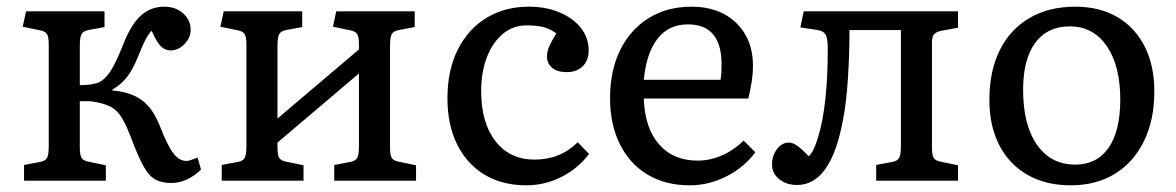

<svg xmlns="http://www.w3.org/2000/svg" viewBox="-20 -541 3523 575"><path d="M493 7Q465 7 446 -3Q427 -13 411 -41Q395 -69 375 -122Q359 -165 345 -188Q331 -211 312 -221Q293 -231 263 -236Q254 -238 243.5 -238Q233 -238 219 -238V-100Q219 -77 224 -68.5Q229 -60 244 -57L297 -46V0H52V-47L100 -56Q116 -59 121 -68.5Q126 -78 126 -104V-407Q126 -430 121 -438.5Q116 -447 101 -450L48 -461L58 -507H293V-460L245 -451Q229 -448 224 -438.5Q219 -429 219 -403V-286Q252 -286 273 -293Q293 -301 310 -326.5Q327 -352 349 -408Q372 -467 401.5 -494Q431 -521 472 -521Q506 -521 528.5 -501Q551 -481 551 -451Q551 -428 532.5 -409Q514 -390 491 -390Q474 -390 461.5 -402.5Q449 -415 434 -449Q424 -438 416 -423Q408 -408 394 -373Q378 -333 360.5 -310.5Q343 -288 317 -273V-270Q370 -266 404 -241.5Q438 -217 459 -163Q482 -104 499.5 -81.5Q517 -59 538 -59Q543 -59 549.5 -61Q556 -63 572 -69L582 -33Q540 7 493 7Z M644 0V-47L692 -56Q708 -59 713 -68.5Q718 -78 718 -104V-407Q718 -430 713 -438.5Q708 -447 693 -450L640 -461L650 -507H885V-460L837 -451Q821 -448 816 -438.5Q811 -429 811 -403V-186L1055 -393V-407Q1055 -430 1050 -438.5Q1045 -447 1030 -450L977 -461L987 -507H1222V-460L1174 -451Q1158 -448 1153 -438.5Q1148 -429 1148 -403V-100Q1148 -77 1153 -68.5Q1158 -60 1173 -57L1226 -46V0H981V-47L1029 -56Q1045 -59 1050 -68.5Q1055 -78 1055 -104V-321L811 -114V-100Q811 -77 816 -68.5Q821 -60 836 -57L889 -46V0Z M1556 14Q1484 14 1431 -18Q1378 -50 1349 -108.5Q1320 -167 1320 -247Q1320 -330 1350.5 -391.5Q1381 -453 1436 -487Q1491 -521 1564 -521Q1615 -521 1655.5 -504Q1696 -487 1719.5 -457.5Q1743 -428 1743 -390Q1743 -360 1725 -342.5Q1707 -325 1677 -325Q1649 -325 1633.5 -338Q1618 -351 1618 -373Q1618 -385 1624 -400Q1630 -415 1646 -441Q1627 -455 1607 -460Q1587 -465 1556 -465Q1517 -465 1486.5 -440Q1456 -415 1438.5 -370.5Q1421 -326 1421 -268Q1421 -173 1464 -118Q1507 -63 1581 -63Q1658 -63 1710 -115L1744 -80Q1712 -37 1662 -11.5Q1612 14 1556 14Z M2046 14Q1973 14 1919.5 -18Q1866 -50 1836.5 -109Q1807 -168 1807 -247Q1807 -330 1837.5 -391.5Q1868 -453 1923 -487Q1978 -521 2051 -521Q2134 -521 2184.5 -472.5Q2235 -424 2235 -344Q2235 -302 2221 -246H1908Q1911 -158 1953.5 -109Q1996 -60 2069 -60Q2107 -60 2143 -76Q2179 -92 2207 -120L2242 -85Q2208 -39 2155 -12.5Q2102 14 2046 14ZM1908 -302H2138Q2141 -322 2141 -348Q2141 -468 2040 -468Q1983 -468 1949.5 -425.5Q1916 -383 1908 -302Z M2367 13Q2335 13 2313.5 -4.5Q2292 -22 2292 -48Q2292 -75 2307 -94.5Q2322 -114 2342 -114Q2354 -114 2367 -105Q2380 -96 2402 -73Q2417 -86 2430 -130Q2459 -225 2459 -395Q2459 -425 2453 -436.5Q2447 -448 2429 -451L2377 -459L2387 -507H2849V-458L2800 -449Q2784 -446 2777.5 -438.5Q2771 -431 2771 -414V-100Q2771 -77 2776 -68.5Q2781 -60 2796 -57L2849 -46V0H2604V-47L2652 -56Q2668 -59 2673 -68.5Q2678 -78 2678 -104V-451H2524Q2524 -373 2519 -301Q2514 -229 2504 -179Q2468 13 2367 13Z M3186 14Q3112 14 3057 -17.5Q3002 -49 2972.5 -106.5Q2943 -164 2943 -242Q2943 -328 2974 -390.5Q3005 -453 3063 -487Q3121 -521 3200 -521Q3273 -521 3326 -490Q3379 -459 3408 -402Q3437 -345 3437 -267Q3437 -182 3406 -118.5Q3375 -55 3319 -20.5Q3263 14 3186 14ZM3200 -48Q3265 -48 3300 -98.5Q3335 -149 3335 -243Q3335 -344 3294.5 -403Q3254 -462 3184 -462Q3117 -462 3080.5 -413Q3044 -364 3044 -272Q3044 -167 3085.5 -107.5Q3127 -48 3200 -48Z"/></svg>

Font: Literata 12pt
Style: Regular
Weight: 400
Designer: Latin by Veronika Burian and Jose Scaglione. Greek by Irene Vlachou. Cyrillic by Vera Evstafieva.
Foundry: TypeTogether
Version: Version 3.002